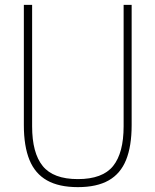

<svg xmlns="http://www.w3.org/2000/svg" viewBox="-20 -760 639 789"><path d="M300 9Q222 9 173 -18.8Q124 -46.5 101 -103Q78 -159.5 78 -246V-740H112V-241Q112 -131.5 155.5 -77.8Q199 -24 300 -24Q401.5 -24 444.8 -77.8Q488 -131.5 488 -241V-740H521V-246Q521 -159.5 498.2 -103Q475.5 -46.5 426.8 -18.8Q378 9 300 9Z"/></svg>

Font: Encode Sans Condensed Thin
Style: Regular
Weight: 100
Width: 3
Designer: Multiple Designers
Foundry: Impallari Type
Version: Version 3.002